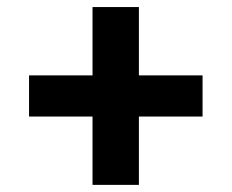

<svg xmlns="http://www.w3.org/2000/svg" viewBox="-20 -601 654 542"><path d="M62 -272V-388.2H241.2V-581.1H372.1V-388.2H551.8V-272H372.1V-79.1H241.2V-272Z"/></svg>

Font: IntelOne Mono Bold
Style: Regular
Weight: 700
Designer: Fred Shallcrass
Foundry: Frere-Jones Type LLC
Version: Version 1.200;hotconv 1.1.0;makeotfexe 2.6.0;FJTRelease1.2